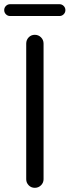

<svg xmlns="http://www.w3.org/2000/svg" viewBox="-23 -899 333 919"><path d="M102.5 -41V-690.4Q102.5 -708 114.3 -720.2Q126 -732.4 143.6 -732.4Q161.1 -732.4 173.3 -720.2Q185.5 -708 185.5 -690.4V-41Q185.5 -24.4 173.3 -12.2Q161.1 0 143.6 0Q126 0 114.3 -12.2Q102.5 -24.4 102.5 -41ZM25.4 -822.3Q13.7 -822.3 5.4 -830.6Q-2.9 -838.9 -2.9 -850.6Q-2.9 -862.3 5.4 -870.6Q13.7 -878.9 25.4 -878.9H261.7Q273.4 -878.9 281.7 -870.6Q290 -862.3 290 -850.6Q290 -838.9 281.7 -830.6Q273.4 -822.3 261.7 -822.3Z"/></svg>

Font: Gen Jyuu Gothic Normal
Style: Regular
Weight: 300
Designer: [Source Han Sans]
Ryoko NISHIZUKA  (kana & ideographs); Paul D. Hunt (Latin, Greek & Cyrillic); Wenlong ZHANG  (bopomofo
Version: Version 1.002.20150607